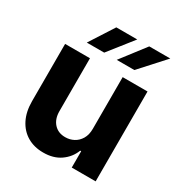

<svg xmlns="http://www.w3.org/2000/svg" viewBox="-179 -879 946 1010"><g transform="rotate(30 294.5 -374.5)"><path d="M393.9 -232V-545.9H544.9V0H399.8V-99.2H393.9Q375.6 -51.6 333 -22.1Q290.3 7.3 228.9 6.8Q174.1 6.8 132.5 -17.7Q90.9 -42.3 67.6 -88.3Q44.3 -134.4 44.3 -198V-545.9H195.3V-224.6Q195.3 -177 221.2 -148.8Q247.1 -120.6 290.2 -121.1Q317.4 -121.1 340.9 -133.6Q364.5 -146.1 379.2 -170.8Q393.9 -195.6 393.9 -232ZM321.3 -609 434.2 -755.9H561.9L428.5 -609ZM139.6 -609 234 -755.9H361.3L245.3 -609Z"/></g></svg>

Font: Inter Tight
Style: Regular
Weight: 400
Designer: Rasmus Andersson
Foundry: rsms
Version: Version 3.002